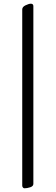

<svg xmlns="http://www.w3.org/2000/svg" viewBox="-20 -727 300 1036"><path d="M100 -676Q100 -690 118 -698.5Q136 -707 146 -707Q160 -707 160 -694V265Q160 278 143 283.5Q126 289 112 289Q107 289 103.5 284.5Q100 280 100 275Z"/></svg>

Font: EB Garamond
Style: SC
Weight: 400
Version: Version 000.010